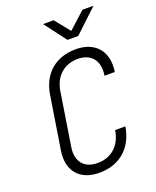

<svg xmlns="http://www.w3.org/2000/svg" viewBox="-172 -1049 943 1159"><g transform="rotate(-20 300.0 -470.0)"><path d="M355 -810H424L573 -950H502L395 -853L317 -950H249ZM263 10C394 10 483 -68 505 -200H439C425 -107 362 -49 273 -49C186 -49 141 -105 155 -194L209 -536C223 -625 286 -681 373 -681C460 -681 506 -623 491 -530H557C577 -657 508 -740 382 -740C252 -740 164 -664 143 -536L89 -194C70 -70 137 10 263 10Z"/></g></svg>

Font: JetBrains Mono ExtraLight
Style: Italic
Weight: 240
Italic angle: -9°
Monospace: yes
Designer: Philipp Nurullin, Konstantin Bulenkov
Foundry: JetBrains
Version: Version 2.305